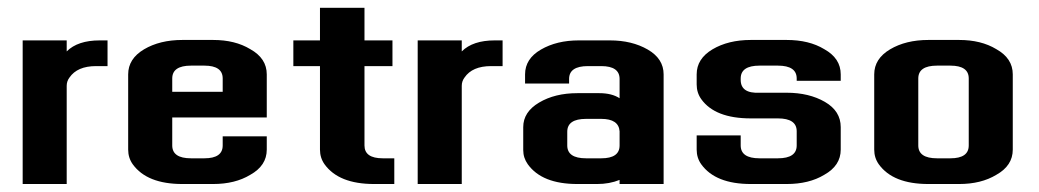

<svg xmlns="http://www.w3.org/2000/svg" viewBox="-20 -461 2603 481"><path d="M147.1 -332.2Q174.7 -359.8 229.9 -359.8H249.4V-295.4H220.7Q173.6 -295.4 154 -266.7Q147.1 -257.5 147.1 -246V0H36.8V-359.8H147.1Z M458.6 -296.6Q411.5 -296.6 411.5 -264.4V-231H537.9V-264.4Q537.9 -296.6 492 -296.6ZM492 -64.4Q537.9 -64.4 537.9 -96.6V-119.5H648.3V-86.2Q648.3 -46 606.9 -23Q569 0 513.8 0H436.8Q348.3 0 312.6 -49.4Q301.1 -65.5 301.1 -86.2V-274.7Q301.1 -313.8 340.8 -337.4Q380.5 -360.9 436.8 -360.9H513.8Q569 -360.9 606.9 -337.9Q648.3 -314.9 648.3 -274.7V-166.7H411.5V-96.6Q411.5 -64.4 458.6 -64.4Z M893.1 -96.6Q893.1 -64.4 939.1 -64.4H967.8V0H917.2Q828.7 0 793.1 -49.4Q781.6 -65.5 781.6 -86.2V-295.4H714.9V-359.8H781.6V-441.4H893.1V-359.8H963.2V-295.4H893.1Z M1136.8 -332.2Q1164.4 -359.8 1219.5 -359.8H1239.1V-295.4H1210.3Q1163.2 -295.4 1143.7 -266.7Q1136.8 -257.5 1136.8 -246V0H1026.4V-359.8H1136.8Z M1486.2 -64.4Q1532.2 -64.4 1532.2 -96.6V-132.2Q1529.9 -163.2 1486.2 -163.2H1448.3Q1401.1 -163.2 1401.1 -131V-96.6Q1401.1 -64.4 1448.3 -64.4ZM1452.9 -295.4Q1405.7 -295.4 1405.7 -263.2V-251.7H1295.4V-274.7Q1295.4 -313.8 1335.1 -336.8Q1374.7 -359.8 1429.9 -359.8H1508Q1563.2 -359.8 1602.9 -336.8Q1642.5 -313.8 1642.5 -274.7V0H1532.2V-10.3Q1506.9 0 1475.9 0H1426.4Q1337.9 0 1302.3 -49.4Q1290.8 -65.5 1290.8 -85.1V-142.5Q1290.8 -180.5 1330.5 -204Q1370.1 -227.6 1426.4 -227.6H1481.6Q1512.6 -227.6 1532.2 -214.9V-263.2Q1532.2 -295.4 1486.2 -295.4Z M1975.9 -132.2Q1975.9 -164.4 1928.7 -164.4H1860.9Q1771.3 -164.4 1736.8 -212.6Q1725.3 -228.7 1725.3 -249.4V-274.7Q1725.3 -313.8 1764.9 -337.4Q1804.6 -360.9 1860.9 -360.9H1950.6Q2006.9 -360.9 2044.8 -337.9Q2086.2 -314.9 2086.2 -274.7V-258.6H1975.9V-264.4Q1975.9 -296.6 1928.7 -296.6H1882.8Q1835.6 -296.6 1835.6 -264.4V-260.9Q1835.6 -226.4 1882.8 -228.7H1950.6Q2006.9 -228.7 2046.6 -205.7Q2086.2 -182.8 2086.2 -142.5V-86.2Q2086.2 -46 2044.8 -23Q2006.9 0 1950.6 0H1860.9Q1772.4 0 1736.8 -49.4Q1725.3 -65.5 1725.3 -86.2V-121.8H1835.6V-96.6Q1835.6 -64.4 1882.8 -64.4H1928.7Q1975.9 -64.4 1975.9 -96.6Z M2360.9 -64.4Q2406.9 -64.4 2406.9 -96.6V-264.4Q2406.9 -296.6 2360.9 -296.6H2327.6Q2280.5 -296.6 2280.5 -264.4V-96.6Q2280.5 -64.4 2327.6 -64.4ZM2170.1 -274.7Q2170.1 -313.8 2209.8 -337.4Q2249.4 -360.9 2305.7 -360.9H2382.8Q2437.9 -360.9 2475.9 -337.9Q2517.2 -314.9 2517.2 -274.7V-86.2Q2517.2 -46 2475.9 -23Q2437.9 0 2382.8 0H2305.7Q2217.2 0 2181.6 -49.4Q2170.1 -65.5 2170.1 -86.2Z"/></svg>

Font: Dhurjati
Style: Regular
Weight: 400
Designer: Purushoth Kumar Guthula
Foundry: Andhrapradesh Society for Knowledge Networks
Version: Version 1.0.5; ttfautohint (v1.2.25-373a) -l 7 -r 28 -G 50 -